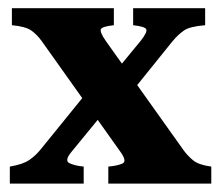

<svg xmlns="http://www.w3.org/2000/svg" viewBox="-20 -437 529 457"><path d="M468.3 -377Q431.6 -374 418 -364.5Q404.3 -355 391.1 -339.4L269.5 -188.5L218.8 -223.1L314.5 -339.4Q331.5 -360.8 328.1 -367.4Q324.7 -374 296.9 -377V-417.5H468.3ZM237.8 0V-40.5Q260.3 -42.5 271.7 -47.9Q283.2 -53.2 265.6 -77.1L79.1 -339.4Q67.4 -355.5 54 -364.7Q40.5 -374 8.3 -377V-417.5H251V-377Q223.6 -374 220.2 -367.7Q216.8 -361.3 231.9 -339.4L416.5 -80.1Q426.3 -66.4 439.7 -55.4Q453.1 -44.4 482.9 -40.5V0ZM151.4 -77.1Q132.3 -54.7 145.3 -48.6Q158.2 -42.5 179.2 -40.5V0H3.4V-40.5Q35.2 -45.9 50 -56.4Q64.9 -66.9 75.7 -80.1L201.7 -235.4L251.5 -199.2Z"/></svg>

Font: Dai Banna SIL
Style: Bold
Weight: 700
Designer: Victor Gaultney
Foundry: SIL International
Version: Version 4.000